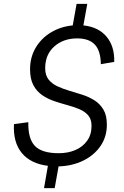

<svg xmlns="http://www.w3.org/2000/svg" viewBox="-20 -850 640 990"><path d="M207 120 227 5Q138 -6 92.5 -61Q47 -116 52 -210L126 -220Q124 -135 160 -97.5Q196 -60 283 -60Q331 -60 369 -76.5Q407 -93 429.5 -124.5Q452 -156 452 -201Q452 -235 435 -255Q418 -275 389.5 -287Q361 -299 327.5 -308Q294 -317 260 -328.5Q226 -340 197.5 -359.5Q169 -379 152 -411Q135 -443 135 -493Q135 -555 164 -604Q193 -653 243 -683Q293 -713 355 -719L375 -830H430L410 -719Q487 -711 529 -661.5Q571 -612 569 -531L500 -519Q499 -588 469 -620Q439 -652 378 -652Q307 -652 260 -610.5Q213 -569 213 -498Q213 -462 230.5 -440Q248 -418 276 -405Q304 -392 338 -382Q372 -372 406 -361Q440 -350 468 -332Q496 -314 513.5 -284.5Q531 -255 531 -207Q531 -144 497.5 -96Q464 -48 407.5 -21Q351 6 282 8L262 120Z"/></svg>

Font: Livvic
Style: Italic
Weight: 400
Italic angle: -10°
Designer: Jacques Le Bailly, Baron von Fonthausen
Version: Version 1.001; ttfautohint (v1.8.2)